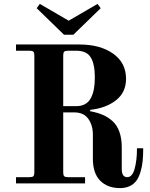

<svg xmlns="http://www.w3.org/2000/svg" viewBox="-20 -940 770 984"><path d="M304 -396V-656C304 -665.3 305.7 -671.7 309 -675C312.3 -678.3 318.7 -680 328 -680H371C406.3 -680 431 -668.7 445 -646C459 -623.3 466 -589.3 466 -544C466 -521.3 464.5 -501.7 461.5 -485C458.5 -468.3 453.5 -453 446.5 -439C439.5 -425 429.7 -414.3 417 -407C404.3 -399.7 389 -396 371 -396ZM62 0H416V-32H328C318.7 -32 312.3 -33.7 309 -37C305.7 -40.3 304 -46.7 304 -56V-364H360C392.7 -364 416.8 -353 432.5 -331C448.2 -309 456 -282 456 -250V-126C456 -76.7 468.5 -39.3 493.5 -14C518.5 11.3 552.3 24 595 24C613.7 24 630.2 20.7 644.5 14C658.8 7.3 670.3 -2 679 -14C687.7 -26 694.7 -40.8 700 -58.5C705.3 -76.2 709 -94.7 711 -114C713 -133.3 714 -155.3 714 -180H682C682 -138.7 678 -103.7 670 -75C662 -46.3 649.3 -32 632 -32C613.3 -32 604 -46 604 -74V-185C604 -215 600 -241.3 592 -264C584 -286.7 572.5 -304.8 557.5 -318.5C542.5 -332.2 525.8 -343 507.5 -351C489.2 -359 467.3 -365.3 442 -370V-377C496.7 -383 541 -399.5 575 -426.5C609 -453.5 626 -490 626 -536C626 -590.7 604 -633.7 560 -665C516 -696.3 458 -712 386 -712H62V-680H132C141.3 -680 147.7 -678.3 151 -675C154.3 -671.7 156 -665.3 156 -656V-56C156 -46.7 154.3 -40.3 151 -37C147.7 -33.7 141.3 -32 132 -32H62ZM168 -898 308 -762H356L496 -898L480 -920L332 -834L184 -920Z"/></svg>

Font: Km Standard TT
Style: Bold
Weight: 700
Designer: Alexey Kryukov <alexios@thessalonica.org.ru>
Version: Version 2.0.2